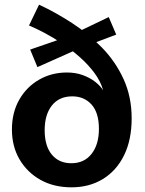

<svg xmlns="http://www.w3.org/2000/svg" viewBox="-20 -781 618 821"><path d="M543 -275Q543 -183 510.5 -117Q478 -51 420 -15.5Q362 20 286 20Q210 20 153 -12Q96 -44 63.5 -99.5Q31 -155 31 -227Q31 -300 62.5 -355Q94 -410 147.5 -440.5Q201 -471 266 -471Q303 -471 333.5 -460Q364 -449 386.5 -431.5Q409 -414 421 -395Q410 -434 383.5 -469.5Q357 -505 321.5 -536.5Q286 -568 246.5 -594.5Q207 -621 170 -640.5Q133 -660 104 -672L147 -761Q218 -728 288 -682.5Q358 -637 416 -577.5Q474 -518 508.5 -442.5Q543 -367 543 -275ZM285 -83Q340 -83 371.5 -123Q403 -163 403 -230Q403 -299 371.5 -334Q340 -369 289 -369Q233 -369 202 -330Q171 -291 171 -224Q171 -157 201.5 -120Q232 -83 285 -83ZM445 -708 477 -633 315 -572 140 -494 109 -569 274 -626Z"/></svg>

Font: Moderustic SemiBold
Style: Regular
Weight: 600
Designer: Tural Alisoy
Foundry: TAFT Foundry
Version: Version 2.120